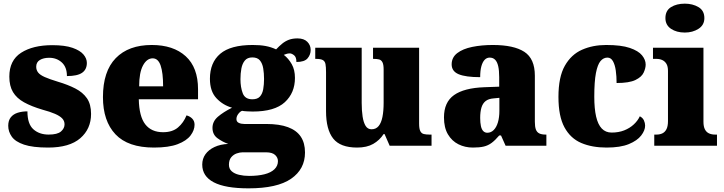

<svg xmlns="http://www.w3.org/2000/svg" viewBox="-20 -797 3962 1050"><path d="M243 10Q159 10 111.5 -6Q64 -22 44.5 -49.5Q25 -77 25 -109Q25 -138 39 -155.5Q53 -173 77 -180.5Q101 -188 130 -188Q130 -119 162.5 -90Q195 -61 246 -61Q294 -61 313.5 -78Q333 -95 333 -117Q333 -136 320 -149.5Q307 -163 280.5 -174.5Q254 -186 213 -197Q152 -215 111.5 -237.5Q71 -260 51 -293.5Q31 -327 31 -378Q31 -467 95.5 -508.5Q160 -550 266 -550Q335 -550 376.5 -535.5Q418 -521 436.5 -499Q455 -477 455 -453Q455 -417 429 -399Q403 -381 346 -381Q346 -430 318 -455.5Q290 -481 249 -481Q218 -481 198 -469Q178 -457 178 -432Q178 -414 188.5 -400.5Q199 -387 225 -375.5Q251 -364 297 -350Q351 -334 392 -313Q433 -292 455.5 -259.5Q478 -227 478 -174Q478 -92 419 -41Q360 10 243 10Z M822 10Q680 10 611.5 -62.5Q543 -135 543 -266Q543 -407 613 -479Q683 -551 810 -551Q928 -551 995.5 -489.5Q1063 -428 1063 -309V-254H739Q741 -160 774.5 -117Q808 -74 872 -74Q923 -74 953.5 -100Q984 -126 1000 -166Q1019 -161 1031.5 -148Q1044 -135 1044 -115Q1044 -85 1022 -56Q1000 -27 951.5 -8.5Q903 10 822 10ZM872 -325Q872 -399 858.5 -438.5Q845 -478 815 -478Q783 -478 762 -439Q741 -400 741 -325Z M1339 233Q1212 233 1149 200Q1086 167 1086 103Q1086 71 1103.5 46.5Q1121 22 1153 7Q1185 -8 1228 -10Q1197 -21 1169.5 -41Q1142 -61 1142 -98Q1142 -133 1171.5 -158.5Q1201 -184 1249 -208Q1199 -222 1163.5 -260Q1128 -298 1128 -366Q1128 -455 1184.5 -503Q1241 -551 1362 -551Q1402 -551 1432 -545.5Q1462 -540 1490 -527Q1507 -545 1523.5 -558.5Q1540 -572 1560 -579.5Q1580 -587 1607 -587Q1642 -587 1660.5 -568.5Q1679 -550 1679 -524Q1679 -498 1662 -478Q1645 -458 1601 -458Q1601 -485 1588 -495Q1575 -505 1565 -505Q1554 -505 1546 -502Q1538 -499 1532 -497Q1558 -477 1575.5 -446Q1593 -415 1593 -371Q1593 -289 1537.5 -238Q1482 -187 1362 -187Q1352 -187 1332 -188Q1312 -189 1304 -191Q1294 -188 1283.5 -174.5Q1273 -161 1273 -146Q1273 -131 1286 -125Q1299 -119 1316 -119H1436Q1508 -119 1555 -101.5Q1602 -84 1625 -49.5Q1648 -15 1648 37Q1648 128 1572 180.5Q1496 233 1339 233ZM1342 165Q1391 165 1426.5 156Q1462 147 1481 128.5Q1500 110 1500 84Q1500 65 1484.5 50.5Q1469 36 1435 36H1306Q1292 36 1274.5 42Q1257 48 1244.5 63Q1232 78 1232 104Q1232 126 1247 139.5Q1262 153 1287.5 159Q1313 165 1342 165ZM1360 -254Q1388 -254 1401.5 -269Q1415 -284 1419.5 -309.5Q1424 -335 1424 -365Q1424 -396 1419.5 -423Q1415 -450 1401.5 -466.5Q1388 -483 1360 -483Q1333 -483 1319 -466Q1305 -449 1300 -422Q1295 -395 1295 -364Q1295 -320 1307.5 -287Q1320 -254 1360 -254Z M1933 10Q1841 10 1802 -39.5Q1763 -89 1763 -189V-402Q1763 -431 1760 -446.5Q1757 -462 1745.5 -468.5Q1734 -475 1708 -475H1704V-536H1958V-234Q1958 -192 1963 -159.5Q1968 -127 1979.5 -108.5Q1991 -90 2012 -90Q2036 -90 2050.5 -107.5Q2065 -125 2071.5 -157.5Q2078 -190 2078 -235V-417Q2078 -444 2071.5 -456.5Q2065 -469 2053 -472Q2041 -475 2024 -475H2020V-536H2272V-121Q2272 -93 2278.5 -80Q2285 -67 2298 -64Q2311 -61 2328 -61H2340V0H2111L2083 -64H2078Q2056 -30 2021 -10Q1986 10 1933 10Z M2566 10Q2523 10 2487 -8Q2451 -26 2429.5 -62.5Q2408 -99 2408 -155Q2408 -238 2463 -277Q2518 -316 2629 -320L2710 -323V-375Q2710 -412 2704.5 -435.5Q2699 -459 2687.5 -470.5Q2676 -482 2658 -482Q2642 -482 2630.5 -470Q2619 -458 2612.5 -434.5Q2606 -411 2606 -375Q2527 -375 2488.5 -391Q2450 -407 2450 -445Q2450 -483 2480.5 -506.5Q2511 -530 2562.5 -540.5Q2614 -551 2675 -551Q2790 -551 2847.5 -513.5Q2905 -476 2905 -383V-131Q2905 -104 2910.5 -89Q2916 -74 2929 -67.5Q2942 -61 2964 -61H2968V0H2745L2720 -56H2710Q2688 -30 2668.5 -15.5Q2649 -1 2625.5 4.5Q2602 10 2566 10ZM2645 -71Q2665 -71 2680 -86Q2695 -101 2703 -128Q2711 -155 2711 -191V-262L2680 -259Q2652 -257 2636 -244.5Q2620 -232 2613 -209Q2606 -186 2606 -152Q2606 -126 2610 -107.5Q2614 -89 2623 -80Q2632 -71 2645 -71Z M3297 10Q3218 10 3159 -15Q3100 -40 3067 -100.5Q3034 -161 3034 -267Q3034 -376 3069 -437.5Q3104 -499 3163 -525Q3222 -551 3295 -551Q3377 -551 3424 -535Q3471 -519 3491 -494.5Q3511 -470 3511 -444Q3511 -424 3500 -400Q3489 -376 3455 -359.5Q3421 -343 3352 -343Q3352 -380 3347.5 -411.5Q3343 -443 3332 -462.5Q3321 -482 3302 -482Q3280 -482 3264 -463Q3248 -444 3239 -397.5Q3230 -351 3230 -268Q3230 -203 3240 -159.5Q3250 -116 3271 -94Q3292 -72 3325 -72Q3363 -72 3393.5 -84Q3424 -96 3446 -116.5Q3468 -137 3479 -161Q3495 -153 3501.5 -138.5Q3508 -124 3508 -110Q3508 -84 3486.5 -56Q3465 -28 3419 -9Q3373 10 3297 10Z M3558 0V-61H3570Q3589 -61 3603 -68Q3617 -75 3625 -91Q3633 -107 3633 -135V-409Q3633 -434 3624.5 -448Q3616 -462 3602 -468.5Q3588 -475 3570 -475H3551V-536H3827V-131Q3827 -105 3835 -89.5Q3843 -74 3857.5 -67.5Q3872 -61 3890 -61H3901V0ZM3725 -619Q3680 -619 3649.5 -639.5Q3619 -660 3619 -698Q3619 -739 3649.5 -758Q3680 -777 3725 -777Q3768 -777 3800 -758Q3832 -739 3832 -698Q3832 -660 3800 -639.5Q3768 -619 3725 -619Z"/></svg>

Font: Noto Serif Armenian Black
Style: Regular
Weight: 900
Version: Version 2.007